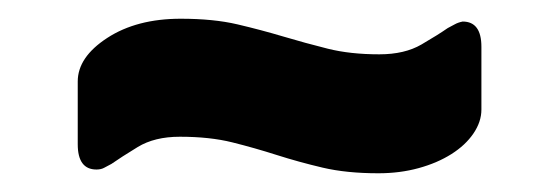

<svg xmlns="http://www.w3.org/2000/svg" viewBox="-20 -402 596 205"><path d="M83 -221Q63 -221 63 -248V-315Q63 -341 94.5 -361.5Q126 -382 173 -382Q208 -382 233.5 -376Q259 -370 282.5 -363Q306 -356 330 -350Q354 -344 385 -344Q412 -344 430 -354.5Q448 -365 458 -372Q462 -374 465.5 -376Q469 -378 474 -379Q494 -379 494 -352V-285Q494 -272 485.5 -259.5Q477 -247 462 -237.5Q447 -228 427 -222.5Q407 -217 384 -217Q350 -217 324.5 -223Q299 -229 275.5 -236.5Q252 -244 228 -250Q204 -256 172 -256Q145 -256 127 -245Q109 -234 99 -227Q95 -225 91.5 -223Q88 -221 83 -221Z"/></svg>

Font: Fz Rubik SemBd
Style: Regular
Weight: 600
Designer: Hubert and Fischer
Foundry: Hubert and Fischer
Version: Vit hóa bi FontZin.com